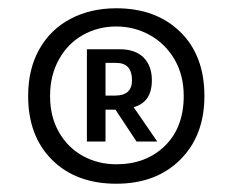

<svg xmlns="http://www.w3.org/2000/svg" viewBox="-20 -750 564 464"><path d="M261 -306Q164 -306 106 -363.5Q48 -421 48 -518Q48 -583 75 -631Q102 -679 150.5 -704.5Q199 -730 261 -730Q357 -730 415.5 -673Q474 -616 474 -518Q474 -422 415.5 -364Q357 -306 261 -306ZM424 -518Q424 -568 402 -606Q380 -644 342.5 -665Q305 -686 261 -686Q217 -686 180.5 -665.5Q144 -645 122.5 -606.5Q101 -568 101 -518Q101 -468 122.5 -430.5Q144 -393 180.5 -373Q217 -353 261 -353Q333 -353 378.5 -397.5Q424 -442 424 -518ZM190 -631H269Q307 -631 327 -611Q347 -591 347 -556Q347 -503 303 -491L360 -408H310L259 -485H235V-408H190ZM299 -556Q299 -598 261 -598H235V-519H258Q299 -519 299 -556Z"/></svg>

Font: Voces
Style: Regular
Weight: 400
Designer: Ana Paula Megda, Pablo Ugerman
Foundry: Ana Paula Megda, Pablo Ugerman
Version: Version 1.100